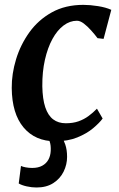

<svg xmlns="http://www.w3.org/2000/svg" viewBox="-20 -586 501 810"><path d="M213 10Q128.5 10 79.5 -48.2Q30.5 -106.5 29.5 -214.5Q29 -274.5 47.8 -336Q66.5 -397.5 104 -449.8Q141.5 -502 198.5 -533.8Q255.5 -565.5 331.5 -565.5Q360 -565.5 393.2 -560.2Q426.5 -555 449.5 -544.5L417 -422L391.5 -425Q379.5 -441 364.2 -458Q349 -475 333.5 -486.8Q318 -498.5 304.5 -498.5Q275 -498.5 248.2 -478.5Q221.5 -458.5 201.2 -421.5Q181 -384.5 169.5 -333.8Q158 -283 158.5 -222Q159.5 -168 171 -133.5Q182.5 -99 204.2 -82.5Q226 -66 257.5 -66Q288 -66 311.2 -74.2Q334.5 -82.5 353.5 -96.5Q372.5 -110.5 389 -127.5L413 -86Q400 -68 373 -45.2Q346 -22.5 306 -6.2Q266 10 213 10ZM134 205Q113.5 205 92.5 200.2Q71.5 195.5 59 188L68.5 114Q75 117.5 88.5 120Q102 122.5 116 122.5Q141 122.5 158 113.2Q175 104 184 87.8Q193 71.5 194 50.5Q195 26.5 190 12.5Q185 -1.5 181.5 -13L210.5 -15L238 -13Q247.5 1 255.2 23.2Q263 45.5 263 76Q263 108 248.5 137.8Q234 167.5 205.2 186.2Q176.5 205 134 205Z"/></svg>

Font: Merriweather 24pt SemiBold
Style: Italic
Weight: 600
Italic angle: -7.8°
Version: Version 2.101